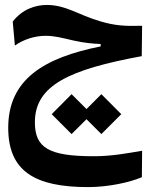

<svg xmlns="http://www.w3.org/2000/svg" viewBox="-20 -449 626 787"><path d="M340.8 317.9C423.3 317.9 511.7 298.8 561.5 277.3L562.5 168.9C502 179.2 438 191.4 364.3 191.4C180.2 191.4 123 157.2 123 52.2C123 -99.1 263.7 -164.1 561 -218.8L562.5 -343.3C492.2 -341.3 450.2 -343.8 388.7 -362.3C298.8 -389.2 250 -428.7 171.9 -428.7C124 -428.7 70.8 -410.6 32.2 -360.4L41 -262.2C75.2 -286.6 121.1 -302.2 167 -302.2C203.1 -302.2 233.9 -293.9 279.8 -283.2C328.1 -272.5 360.8 -270 392.6 -268.6V-258.8C160.6 -212.4 13.7 -124 13.7 74.7C13.7 251.5 121.1 317.9 340.8 317.9ZM395.5 100.6 477.1 19 395.5 -63 334.5 -2 273.4 -63 191.9 19 273.4 100.6 334.5 39.6Z"/></svg>

Font: Cascadia Code PL SemiBold
Style: Regular
Weight: 600
Monospace: yes
Designer: Aaron Bell
Foundry: Saja Typeworks
Version: Version 2404.023